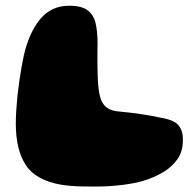

<svg xmlns="http://www.w3.org/2000/svg" viewBox="-20 -628 700 686"><path d="M198.5 32Q107 16 71.8 -38.8Q36.5 -93.5 36.5 -186.5Q36.5 -207.5 38 -232.2Q39.5 -257 42.2 -283.8Q45 -310.5 48.8 -337Q52.5 -363.5 56.8 -387.2Q61 -411 65 -429.5Q83.5 -510.5 123 -559Q162.5 -607.5 227 -607.5Q272 -607.5 293.5 -590.8Q315 -574 321.8 -544Q328.5 -514 328.5 -474Q328.5 -461 328.2 -447.5Q328 -434 328 -420.2Q328 -406.5 328.2 -392.2Q328.5 -378 328.8 -364.5Q329 -351 329.8 -338Q330.5 -325 332 -313Q334 -293.5 338.8 -278.2Q343.5 -263 352.2 -252.5Q361 -242 374.2 -236.5Q387.5 -231 406.5 -229.5Q450 -225.5 488.5 -219.5Q527 -213.5 550.5 -208Q566 -206 583 -200.8Q600 -195.5 611 -187Q622 -177.5 627.8 -163.5Q633.5 -149.5 633.5 -126.5Q633.5 -87 613.8 -59Q594 -31 562.5 -12.5Q531 6 495.5 17Q463.5 27 416.8 32.8Q370 38.5 323 38.5Q300 38.5 277.5 38.2Q255 38 234.8 36.2Q214.5 34.5 198.5 32Z"/></svg>

Font: Gluten ExtraBold
Style: Regular
Weight: 800
Designer: Tyler Finck
Foundry: Etcetera Type Company
Version: Version 1.300